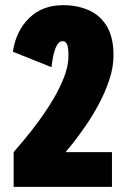

<svg xmlns="http://www.w3.org/2000/svg" viewBox="-20 -726 490 746"><path d="M33 0V-135Q49 -153.5 75.5 -185Q102 -216.5 131.2 -256.5Q160.5 -296.5 186.8 -340.5Q213 -384.5 229.5 -427.8Q246 -471 246 -509Q246 -540 240.8 -553Q235.5 -566 223 -566Q210 -566 201.2 -550.2Q192.5 -534.5 187.5 -511.2Q182.5 -488 180 -465L30 -525Q42 -606 93.5 -656Q145 -706 225 -706Q279.5 -706 324 -686.8Q368.5 -667.5 394.8 -624.5Q421 -581.5 421 -511Q421 -465 405 -416.8Q389 -368.5 364.8 -323Q340.5 -277.5 314 -239Q287.5 -200.5 266 -173.2Q244.5 -146 235 -135H415V0Z"/></svg>

Font: Trispace Condensed ExtraBold
Style: Regular
Weight: 800
Width: 3
Designer: Tyler Finck
Foundry: Etcetera Type Company
Version: Version 1.210; ttfautohint (v1.8.3)